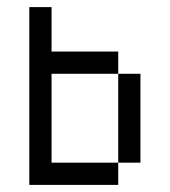

<svg xmlns="http://www.w3.org/2000/svg" viewBox="-20 -520 478 540"><path d="M62.5 -500V0H312.5V-62.5H125V-312.5H312.5V-375H125V-500ZM312.5 -312.5V-62.5H375V-312.5Z"/></svg>

Font: Medodica
Style: Regular
Weight: 400
Version: Version 001.000